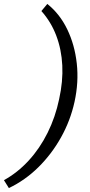

<svg xmlns="http://www.w3.org/2000/svg" viewBox="-67 -732 459 974"><path d="M-22 222 -47 182Q22 144 78.5 82.5Q135 21 174.5 -58.5Q214 -138 233 -229Q253 -319 249 -400Q245 -481 218.5 -551Q192 -621 143 -676L173 -712Q236 -662 274 -583.5Q312 -505 322.5 -410Q333 -315 311 -215Q290 -120 242.5 -35Q195 50 127.5 116.5Q60 183 -22 222Z"/></svg>

Font: Ysabeau Office Medium
Style: Italic
Weight: 500
Italic angle: -12°
Designer: Christian Thalmann (Catharsis Fonts)
Version: Version 2.001;gftools[0.9.30]; featfreeze: tnum,lnum,ss02